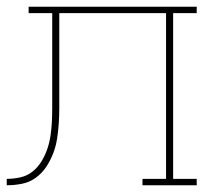

<svg xmlns="http://www.w3.org/2000/svg" viewBox="-20 -550 640 570"><path d="M0 0V-19Q20 -19 40.5 -23.5Q61 -28 77 -41Q93 -54 103.5 -71.5Q114 -89 120.5 -108Q127 -127 130 -147.5Q133 -168 134 -188.5Q135 -209 135 -229Q135 -249 135 -270Q135 -273 135 -276.5Q135 -280 135 -283V-511H65V-530H564V-511H494V-19H564V0H403V-19H473V-511H156V-282Q156 -280 156 -278.5Q156 -277 156 -275Q156 -252 156 -229.5Q156 -207 154.5 -184Q153 -161 149.5 -138.5Q146 -116 138 -95Q130 -74 117.5 -55Q105 -36 86.5 -22.5Q68 -9 45.5 -4.5Q23 0 0 0Z"/></svg>

Font: Iosevka Curly Slab ThEx
Style: Regular
Weight: 100
Width: 7
Monospace: yes
Designer: Belleve Invis
Foundry: Belleve Invis
Version: Version 11.1.0; ttfautohint (v1.8.3)